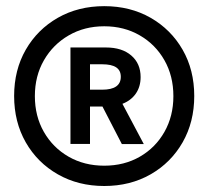

<svg xmlns="http://www.w3.org/2000/svg" viewBox="-20 -811 677 624"><path d="M318.8 -206.5Q234.4 -206.5 168 -244.4Q101.6 -282.2 63.7 -348.4Q25.9 -414.6 25.9 -499Q25.9 -583.5 63.7 -649.4Q101.6 -715.3 168 -753.2Q234.4 -791 318.8 -791Q403.3 -791 469.5 -753.2Q535.6 -715.3 573.5 -649.4Q611.3 -583.5 611.3 -499Q611.3 -414.6 573.5 -348.4Q535.6 -282.2 469.5 -244.4Q403.3 -206.5 318.8 -206.5ZM318.8 -272.5Q383.8 -272.5 434.6 -301.8Q485.4 -331.1 514.4 -382.3Q543.5 -433.6 543.5 -498.5Q543.5 -564 514.4 -615.2Q485.4 -666.5 434.3 -696Q383.3 -725.6 318.8 -725.6Q254.4 -725.6 203.4 -696Q152.3 -666.5 122.8 -615.2Q93.3 -564 93.3 -498.5Q93.3 -433.6 122.6 -382.3Q151.9 -331.1 202.9 -301.8Q253.9 -272.5 318.8 -272.5ZM447.3 -342.8H376L313 -464.8H272.5V-343.3H209V-656.7H324.2Q376.5 -656.7 406.7 -630.6Q437 -604.5 437 -560.5Q437 -529.3 421.4 -506.8Q405.8 -484.4 377.9 -473.6ZM272.5 -519.5H312Q342.3 -519.5 357.4 -530Q372.6 -540.5 372.6 -561.5Q372.6 -582 357.7 -592Q342.8 -602.1 312 -602.1H272.5Z"/></svg>

Font: Kumbh Sans SemiBold
Style: Regular
Weight: 600
Version: Version 1.005